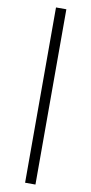

<svg xmlns="http://www.w3.org/2000/svg" viewBox="-118 -882 573 1205"><g transform="rotate(10 169.0 -279.5)"><path d="M136 279H202V-838H136Z"/></g></svg>

Font: GenRyuMin2 TW B
Style: Regular
Weight: 700
Version: Version 2.100;PS 2.1;hotconv 16.6.51;makeotf.lib2.5.65220 DE